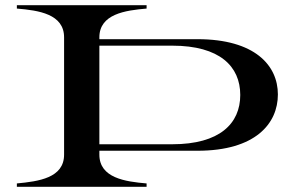

<svg xmlns="http://www.w3.org/2000/svg" viewBox="-20 -720 1149 740"><path d="M363 -124V-139H741C965 -139 1051 -244 1051 -356C1051 -468 962 -569 741 -569H363V-576C363 -666 463 -680 545 -687V-700H45V-687C129 -680 227 -666 227 -576V-124C227 -34 129 -21 45 -13V0H545V-13C463 -20 363 -34 363 -124ZM363 -164V-544H644C827 -544 906 -464 906 -354C906 -244 827 -164 644 -164Z"/></svg>

Font: Sprat Extended Medium
Style: Regular
Weight: 500
Width: 9
Designer: Ethan Nakache
Foundry: Collletttivo
Version: Version 2.000;Glyphs 3.2 (3217)